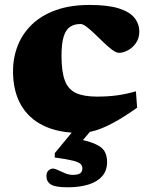

<svg xmlns="http://www.w3.org/2000/svg" viewBox="-20 -536 622 796"><path d="M351 -515.5Q427.5 -515.5 472.5 -501.2Q517.5 -487 537.5 -462Q557.5 -437 557.5 -404.5Q557.5 -377.5 543.8 -357.8Q530 -338 510.5 -327.5Q491 -317 473 -317Q462 -317 445.5 -329.2Q429 -341.5 410.5 -359.2Q392 -377 373.5 -394.8Q355 -412.5 339.5 -424.5Q324 -436.5 313.5 -436.5Q289 -436.5 271.2 -425.2Q253.5 -414 244.2 -385.2Q235 -356.5 235 -304Q235 -238.5 249 -201.8Q263 -165 295.2 -150.2Q327.5 -135.5 382 -135.5Q430 -135.5 467.8 -141Q505.5 -146.5 543.5 -157.5L548.5 -89.5Q492 -49.5 449.5 -26.8Q407 -4 374 5.5Q341 15 311 15Q222.5 15 160.5 -15Q98.5 -45 66.2 -102.2Q34 -159.5 34 -240.5Q34 -298 54 -348Q74 -398 113.8 -435.8Q153.5 -473.5 213 -494.5Q272.5 -515.5 351 -515.5ZM261 240.5Q209 240.5 190.8 228.8Q172.5 217 172.5 194Q172.5 178.5 181 170.8Q189.5 163 199.5 163Q208 163 221 169.5Q234 176 250 182.5Q266 189 282 189Q303.5 189 312.5 182.5Q321.5 176 321.5 162Q321.5 151 313.8 143.5Q306 136 281.2 129.8Q256.5 123.5 207 117V99L309 -24.5H382.5L278 99L277 36Q340 46 371.5 59.5Q403 73 413.5 91.5Q424 110 424 135Q424 171.5 403.5 194.8Q383 218 346.2 229.2Q309.5 240.5 261 240.5Z"/></svg>

Font: Newsreader 9pt ExtraBold
Style: Regular
Weight: 800
Designer: Hugues Gentile
Foundry: Production Type
Version: Version 1.003